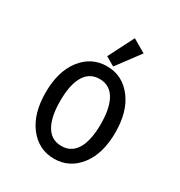

<svg xmlns="http://www.w3.org/2000/svg" viewBox="-177 -869 940 1002"><g transform="rotate(30 293.0 -368.0)"><path d="M390.1 -129.9Q415 -181.2 415 -268.6Q415 -356 390.1 -407.2Q359.4 -470.2 293 -470.2Q226.6 -470.2 195.8 -407.2Q170.9 -356 170.9 -268.6Q170.9 -181.2 195.8 -129.9Q226.6 -66.9 293 -66.9Q359.4 -66.9 390.1 -129.9ZM139.6 -68.4Q83 -143.1 83 -268.6Q83 -394 139.6 -468.8Q198.7 -546.9 293 -546.9Q387.2 -546.9 446.3 -468.8Q502.9 -394 502.9 -268.6Q502.9 -143.1 446.3 -68.4Q387.2 9.8 293 9.8Q198.7 9.8 139.6 -68.4ZM344.7 -746.1 423.8 -700.2 320.3 -561.5 266.6 -592.8Z"/></g></svg>

Font: Consola Mono
Style: Book
Weight: 400
Monospace: yes
Designer: Wojciech Kalinowski "wmk69" (wmk69@o2.pl)
Foundry: Wojciech Kalinowski "wmk69" (wmk69@o2.pl)
Version: Version 2.1.0